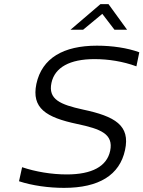

<svg xmlns="http://www.w3.org/2000/svg" viewBox="-20 -900 694 929"><path d="M640 -579 654 -647C597 -668 523 -679 449 -679C287 -679 183 -619 156 -494C132 -377 202 -332 354 -300C467 -276 530 -252 513 -170C497 -95 425 -56 303 -56C230 -56 152 -69 87 -91L72 -23C136 -2 215 9 290 9C459 9 559 -53 585 -174C611 -293 537 -337 381 -370C272 -394 212 -419 229 -499C245 -574 318 -614 437 -614C504 -614 575 -603 640 -579ZM321 -756H382L475 -833L534 -756H595L505 -880H466Z"/></svg>

Font: LT Wave Mono Light
Style: Italic
Weight: 300
Designer: Daniel Lyons
Version: Version 2.5 (Glyphs App)